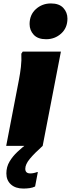

<svg xmlns="http://www.w3.org/2000/svg" viewBox="-20 -848 412 1116"><path d="M248 -620Q200 -620 176 -646Q152 -672 152 -708Q152 -762 188.5 -795Q225 -828 276 -828Q324 -828 348 -802Q372 -776 372 -740Q372 -686 335.5 -653Q299 -620 248 -620ZM16 0 90 -384Q97 -420 101.5 -458.5Q106 -497 104 -536L112 -548H334L228 0ZM184 236Q170 243 152 245.5Q134 248 116 248Q70 248 43.5 224Q17 200 17 160Q17 122 35.5 91Q54 60 81.5 34.5Q109 9 136 -12L228 0Q180 43 153.5 75Q127 107 127 133Q127 160 156 160Q175 160 196 152H200Z"/></svg>

Font: Kufam Black
Style: Italic
Weight: 900
Italic angle: -11°
Designer: Artur Schmal
Foundry: Original Type
Version: Version 1.301; ttfautohint (v1.8.3)